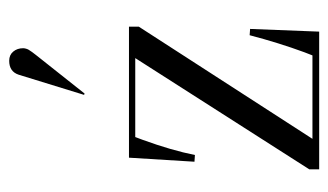

<svg xmlns="http://www.w3.org/2000/svg" viewBox="-172 -560 731 428"><g transform="rotate(-90 194.0 -345.5)"><path d="M57 -424H349V-402L99 -15H285L292 -33Q313 -90 330 -155L344 -154L338 0H31V-22L279 -410H103L97 -394Q73 -328 63 -277L48 -278ZM197 -524 242 -670Q249 -691 273 -691Q286 -691 293.5 -682Q301 -673 301 -660Q301 -657 300 -653.5Q299 -650 297.5 -647.5Q296 -645 292.5 -640Q289 -635 286 -631.5Q283 -628 276.5 -619.5Q270 -611 265 -605L200 -523Z"/></g></svg>

Font: Libre Caslon Display
Style: Regular
Weight: 400
Designer: Pablo Impallari, Rodrigo Fuenzalida
Foundry: Pablo Impallari, Rodrigo Fuenzalida
Version: Version 1.002